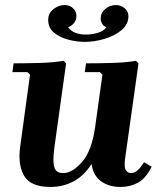

<svg xmlns="http://www.w3.org/2000/svg" viewBox="-20 -731 640 761"><path d="M551 -88 581 -70Q558 -24 527 -7Q496 10 458 10Q411 10 380 -13Q349 -36 343 -81Q312 -33 270.5 -11.5Q229 10 180 10Q102 10 76 -33.5Q50 -77 60 -150L99 -435L89 -445H29L34 -480Q81 -480 136.5 -481.5Q192 -483 232 -490L242 -480L196 -150Q191 -113 192 -89.5Q193 -66 202 -55.5Q211 -45 230 -45Q267 -45 305.5 -89.5Q344 -134 357 -227L386 -435L376 -445H316L321 -480Q368 -480 423.5 -481.5Q479 -483 519 -490L529 -480L476 -104Q471 -69 478.5 -57Q486 -45 499 -45Q514 -45 526.5 -57Q539 -69 551 -88ZM171 -652Q171 -679 192 -695Q213 -711 236 -711Q257.1 -711 270.1 -697.8Q283 -684.5 283 -667.7Q283 -652 273.5 -640Q264 -628 250 -623Q261 -608 278.6 -601Q296.2 -594 321.2 -594Q345 -594 368 -601Q391 -608 402 -623Q389 -628 384 -638Q379 -648 379 -658Q379 -680.4 397.5 -695.7Q416 -711 439.2 -711Q459 -711 474 -698.5Q489 -686 489 -667Q489 -634.2 461 -611.1Q433 -588 392.8 -576.5Q352.7 -565 316.1 -565Q283 -565 249.4 -574.2Q215.8 -583.3 193.4 -602.2Q171 -621.1 171 -652Z"/></svg>

Font: Brygada 1918
Style: Italic
Weight: 400
Italic angle: -8°
Designer: Mateusz Machalski | Borys Kosmynka | Przemek Hoffer
Foundry: NIEPODLEGLA 2018
Version: Version 3.006